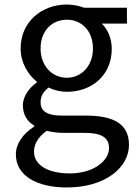

<svg xmlns="http://www.w3.org/2000/svg" viewBox="-20 -577 603 847"><path d="M275 250C443 250 549 163 549 62C549 -27 486 -67 360 -67H254C181 -67 159 -91 159 -126C159 -156 174 -174 194 -191C218 -179 248 -172 275 -172C385 -172 473 -245 473 -361C473 -408 455 -448 429 -473H540V-543H351C332 -550 305 -557 275 -557C165 -557 71 -482 71 -363C71 -298 106 -246 142 -217V-213C114 -193 81 -157 81 -112C81 -69 102 -40 131 -23V-19C80 14 50 58 50 104C50 198 142 250 275 250ZM275 -234C212 -234 159 -284 159 -363C159 -443 211 -490 275 -490C339 -490 390 -442 390 -363C390 -284 337 -234 275 -234ZM288 188C189 188 130 150 130 92C130 60 147 28 186 0C210 6 236 9 256 9H350C422 9 461 26 461 76C461 133 392 188 288 188Z"/></svg>

Font: Noto Sans JP Regular
Style: Regular
Weight: 400
Designer: Ryoko NISHIZUKA (kana & ideographs); Paul D. Hunt (Latin, Greek & Cyrillic); Wenlong ZHANG (bopomofo); Sandoll Communica
Foundry: Adobe Systems Incorporated
Version: Version 1.004;PS 1.004;hotconv 1.0.82;makeotf.lib2.5.63406